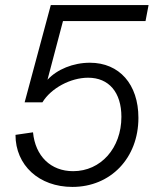

<svg xmlns="http://www.w3.org/2000/svg" viewBox="-20 -720 612 756"><path d="M265 16C416 16 525 -98 525 -256C525 -388 450 -473 334 -473C268 -473 205 -447 167 -406L228 -637H553L565 -700H180L77 -317H147C181 -373 258 -414 327 -414C409 -414 458 -356 458 -260C458 -137 377 -46 268 -46C180 -46 119 -105 110 -199L41 -189C41 -69 134 16 265 16Z"/></svg>

Font: Uncut Sans Book Italic
Style: Regular
Weight: 350
Italic angle: -11°
Designer: Kasper Nordkvist
Foundry: UNCUT.wtf
Version: Version 1.304;Glyphs 3.2 (3246)